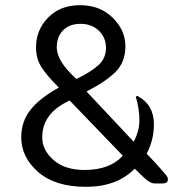

<svg xmlns="http://www.w3.org/2000/svg" viewBox="-20 -708 695 741"><path d="M504 -335 510 -338Q574 -304 574 -229Q574 -167 546 -115Q586 -73 601 -55.5Q616 -38 622 -31Q628 -24 628 -15Q628 0 607 0H577Q558 0 532.5 -25.5Q507 -51 500 -57Q431 13 312 13Q193 13 127.5 -44Q62 -101 62 -178Q62 -239 97.5 -284Q133 -329 207 -370Q160 -417 139.5 -449.5Q119 -482 119 -525Q119 -592 165.5 -640Q212 -688 289 -688Q366 -688 415 -639.5Q464 -591 464 -529.5Q464 -468 425.5 -430Q387 -392 314 -355Q492 -165 496 -161Q518 -202 518 -244.5Q518 -287 504 -335ZM306 -52Q404 -52 454 -107L249 -320Q143 -272 143 -178Q143 -128 187 -90Q231 -52 306 -52ZM199 -525Q199 -472 275 -403Q334 -432 361.5 -458Q389 -484 389 -523.5Q389 -563 361.5 -589.5Q334 -616 291 -616Q248 -616 223.5 -591Q199 -566 199 -525Z"/></svg>

Font: Merge One
Style: Regular
Weight: 400
Designer: Kosal Sen
Foundry: Philatype
Version: Version 1.001